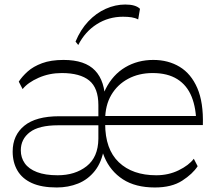

<svg xmlns="http://www.w3.org/2000/svg" viewBox="-20 -821 949 849"><path d="M415 -162V-356Q415 -432 374.5 -465Q334 -498 253 -498Q198 -498 150.5 -477Q103 -456 80 -427L63 -460Q78 -483 102.5 -505Q127 -527 166 -541.5Q205 -556 261 -556Q356 -556 400.5 -509Q445 -462 445 -371V-179ZM231 8Q164 8 121 -11.5Q78 -31 57 -67Q36 -103 36 -151Q36 -223 87.5 -265Q139 -307 242 -307H425V-267H237Q152 -267 112 -236.5Q72 -206 72 -156Q72 -124 89.5 -99Q107 -74 143.5 -60Q180 -46 235 -46Q312 -46 363 -86Q414 -126 415 -207L440 -165Q430 -104 399.5 -65.5Q369 -27 325.5 -9.5Q282 8 231 8ZM665 8Q579 8 523.5 -28Q468 -64 441.5 -127Q415 -190 415 -271Q415 -364 447 -427.5Q479 -491 534 -523.5Q589 -556 658 -556Q724 -556 774.5 -525.5Q825 -495 852.5 -431.5Q880 -368 877 -268H437V-308H865L848 -270Q848 -342 827.5 -393Q807 -444 764 -471Q721 -498 655 -498Q594 -498 546.5 -472.5Q499 -447 472 -401Q445 -355 445 -291V-274Q445 -161 505.5 -103.5Q566 -46 671 -46Q725 -46 770 -68Q815 -90 837 -119L854 -86Q832 -52 785.5 -22Q739 8 665 8ZM326 -622 314 -637Q336 -690 370.5 -726.5Q405 -763 447.5 -782Q490 -801 534 -801Q580 -801 599 -782L591 -735Q578 -742 561.5 -744.5Q545 -747 524 -747Q460 -747 408 -714Q356 -681 326 -622Z"/></svg>

Font: Savate ExtraLight
Style: Regular
Weight: 200
Designer: Max Esnée
Foundry: Plomb Type
Version: Version 2.000